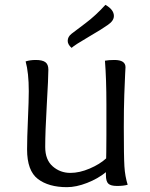

<svg xmlns="http://www.w3.org/2000/svg" viewBox="-20 -767 620 794"><path d="M426 -664Q404 -648 346.5 -614.5Q289 -581 276 -569Q260 -583 260 -598Q260 -615 276 -627.5Q292 -640 333.5 -671Q375 -702 416 -747Q451 -727 451 -701Q451 -681 426 -664ZM86 -513Q104 -519 128 -519Q155 -519 167.5 -510Q180 -501 180 -479Q180 -446 173.5 -334Q167 -222 167 -159Q167 -106 198 -79Q229 -52 271 -52Q309 -52 351 -70Q393 -88 419 -112Q419 -117 419.5 -137.5Q420 -158 420 -208Q420 -258 420 -336Q420 -440 414 -516Q430 -519 453 -519Q499 -519 499 -489Q499 -488 497.5 -460.5Q496 -433 494 -375Q492 -317 492 -241Q492 -120 494.5 -79Q497 -38 508 -3Q491 2 464 2Q438 2 428 -7.5Q418 -17 418 -43V-55Q385 -28 340 -10.5Q295 7 257 7Q181 7 136.5 -27Q92 -61 92 -149Q92 -195 95.5 -273.5Q99 -352 99 -390Q99 -466 86 -513Z"/></svg>

Font: Overlock SC
Style: Regular
Weight: 400
Designer: Dario Muhafara
Foundry: Dario Manuel Muhafara
Version: Version 1.001